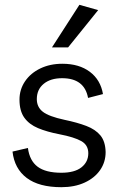

<svg xmlns="http://www.w3.org/2000/svg" viewBox="-20 -770 492 798"><path d="M235 8Q142 8 91 -30.5Q40 -69 32 -140L96 -155Q103 -102 136.5 -77Q170 -52 235 -52Q290 -52 318.5 -74.5Q347 -97 347 -133Q347 -167 318 -183.5Q289 -200 227 -212Q175 -222 138 -237.5Q101 -253 81 -281Q61 -309 61 -356Q61 -398 84 -432Q107 -466 147.5 -485.5Q188 -505 239 -505Q309 -505 353.5 -471.5Q398 -438 408 -379L346 -363Q331 -445 238 -445Q190 -445 161.5 -421.5Q133 -398 133 -358Q133 -325 158 -305.5Q183 -286 248 -272Q301 -261 339 -246.5Q377 -232 397.5 -207Q418 -182 419 -138Q419 -96 396 -63Q373 -30 331.5 -11Q290 8 235 8ZM196 -573 310 -750 388 -728 263 -573Z"/></svg>

Font: LivvicRegular
Style: Regular
Weight: 400
Designer: Jacques Le Bailly, Baron von Fonthausen
Version: Version 1.001; ttfautohint (v1.8.2)